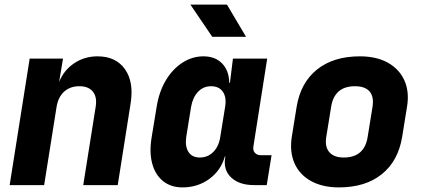

<svg xmlns="http://www.w3.org/2000/svg" viewBox="-20 -805 1840 835"><path d="M22 0 109 -550H254L237 -448Q257 -499 302 -529.5Q347 -560 404 -560Q484 -560 523.5 -504Q563 -448 548 -355L492 0H342L396 -340Q403 -383 384 -406.5Q365 -430 325 -430Q285 -430 259 -406.5Q233 -383 226 -340L172 0Z M774 10Q723 10 689 -17.5Q655 -45 642 -93.5Q629 -142 639 -205L662 -345Q673 -409 702 -457Q731 -505 773.5 -532.5Q816 -560 865 -560Q916 -560 946 -529Q976 -498 977 -445H980L993 -550H1142L1082 -168Q1079 -151 1088.5 -140.5Q1098 -130 1115 -130H1161L1140 0H1085Q1021 0 986 -32.5Q951 -65 959 -117L960 -125H958Q941 -64 890.5 -27Q840 10 774 10ZM849 -120Q884 -120 908 -144.5Q932 -169 938 -210L959 -340Q966 -381 949.5 -405.5Q933 -430 898 -430Q864 -430 841 -405.5Q818 -381 811 -340L790 -210Q784 -169 799.5 -144.5Q815 -120 849 -120ZM903 -645 808 -785H967L1050 -645Z M1454 10Q1382 10 1332 -18Q1282 -46 1260.5 -95.5Q1239 -145 1249 -210L1270 -340Q1287 -445 1358.5 -502.5Q1430 -560 1545 -560Q1618 -560 1667.5 -532Q1717 -504 1739 -454.5Q1761 -405 1750 -340L1729 -210Q1712 -105 1640.5 -47.5Q1569 10 1454 10ZM1475 -120Q1565 -120 1579 -210L1600 -340Q1607 -384 1587.5 -407Q1568 -430 1524 -430Q1434 -430 1420 -340L1399 -210Q1392 -167 1412 -143.5Q1432 -120 1475 -120Z"/></svg>

Font: JetBrains Mono NL ExtraBold
Style: Italic
Weight: 800
Italic angle: -9°
Monospace: yes
Designer: Philipp Nurullin, Konstantin Bulenkov
Foundry: JetBrains
Version: Version 2.305; ttfautohint (v1.8.4.7-5d5b)